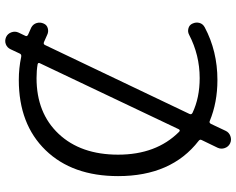

<svg xmlns="http://www.w3.org/2000/svg" viewBox="-104 -727 893 725"><g transform="rotate(-90 342.5 -364.5)"><path d="M410 -673Q278 -673 199.5 -589.5Q121 -506 121 -365Q121 -221 207 -135Q213 -129 217 -136L466 -660Q470 -667 462 -669Q439 -673 410 -673ZM173 -61Q40 -164 40 -365Q40 -538 138 -639Q236 -740 403 -740Q448 -740 490 -731Q500 -729 503 -737L519 -771Q525 -784 538 -789Q551 -794 565 -788Q578 -782 583 -768Q588 -754 582 -741L570 -716Q566 -709 574 -705L601 -693Q614 -686 618 -672.5Q622 -659 616 -646Q611 -634 598 -630.5Q585 -627 573 -633L546 -645Q538 -648 535 -641L275 -96Q271 -88 279 -84Q336 -57 410 -57Q497 -57 574 -97Q585 -103 598 -99.5Q611 -96 616 -84Q622 -71 618.5 -58Q615 -45 602 -38Q512 10 403 10Q318 10 248 -19Q241 -22 237 -14L211 41Q205 54 191 59Q177 64 164 58Q151 52 146 38Q141 24 147 11L176 -49Q180 -56 173 -61Z"/></g></svg>

Font: Rounded Mplus 1c
Style: Regular
Weight: 400
Version: Version 1.059.20150529